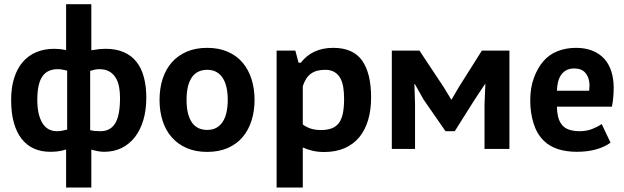

<svg xmlns="http://www.w3.org/2000/svg" viewBox="-20 -692 2898 892"><path d="M287.1 2.4Q264.6 9.8 246.3 11.5Q228 13.2 212.9 13.2Q171.4 13.2 137.9 -1.7Q104.5 -16.6 80.8 -46.6Q57.1 -76.7 44.4 -121.8Q31.7 -167 31.7 -228Q31.7 -285.6 45.9 -330.1Q60.1 -374.5 86.2 -404.5Q112.3 -434.6 149.4 -450Q186.5 -465.3 232.9 -465.3Q245.1 -465.3 258.1 -463.9Q271 -462.4 287.1 -459.5V-672.4H404.3V-458.5Q426.8 -462.4 441.9 -463.9Q457 -465.3 469.7 -465.3Q519 -465.3 554.9 -449.7Q590.8 -434.1 614 -404.8Q637.2 -375.5 648.4 -333.3Q659.7 -291 659.7 -237.8Q659.7 -180.7 646 -134.5Q632.3 -88.4 606.9 -55.4Q581.5 -22.5 545.4 -4.6Q509.3 13.2 464.4 13.2Q448.7 13.2 433.6 10.3Q418.5 7.3 404.3 2.9V179.2H287.1ZM398.9 -87.4Q410.2 -84.5 421.1 -83.5Q432.1 -82.5 446.3 -82.5Q469.2 -82.5 486.3 -91.3Q503.4 -100.1 514.9 -118.7Q526.4 -137.2 532 -166.7Q537.6 -196.3 537.6 -237.8Q537.6 -263.2 533.4 -287.1Q529.3 -311 518.3 -329.6Q507.3 -348.1 488.8 -359.4Q470.2 -370.6 440.9 -370.6Q429.7 -370.6 420.4 -368.4Q411.1 -366.2 398.9 -362.8ZM292 -363.8Q277.3 -367.2 268.6 -368.9Q259.8 -370.6 248 -370.6Q225.1 -370.6 207.5 -362.8Q189.9 -355 177.7 -338.1Q165.5 -321.3 159.4 -293.9Q153.3 -266.6 153.3 -228Q153.3 -160.2 176.3 -121.3Q199.2 -82.5 245.1 -82.5Q256.3 -82.5 267.8 -84.5Q279.3 -86.4 292 -89.8Z M721.2 0ZM721.2 -228Q721.2 -281.2 735.6 -325.7Q750 -370.1 778.1 -402.1Q806.2 -434.1 847.4 -451.9Q888.7 -469.7 942.4 -469.7Q997.1 -469.7 1038.6 -451.4Q1080.1 -433.1 1107.4 -400.6Q1134.8 -368.2 1148.7 -324Q1162.6 -279.8 1162.6 -228Q1162.6 -176.3 1148.7 -132.1Q1134.8 -87.9 1107.4 -55.4Q1080.1 -22.9 1038.6 -4.6Q997.1 13.7 942.4 13.7Q888.7 13.7 847.4 -4.2Q806.2 -22 778.1 -54Q750 -85.9 735.6 -130.4Q721.2 -174.8 721.2 -228ZM846.7 -228Q846.7 -191.4 853.5 -164.8Q860.4 -138.2 872.8 -121.3Q885.3 -104.5 902.8 -96.4Q920.4 -88.4 942.4 -88.4Q968.3 -88.4 986.3 -98.9Q1004.4 -109.4 1015.9 -127.9Q1027.3 -146.5 1032.7 -172.1Q1038.1 -197.8 1038.1 -228Q1038.1 -258.3 1032.7 -283.9Q1027.3 -309.6 1015.9 -328.1Q1004.4 -346.7 986.3 -357.2Q968.3 -367.7 942.4 -367.7Q920.4 -367.7 902.8 -359.6Q885.3 -351.6 872.8 -334.7Q860.4 -317.9 853.5 -291.3Q846.7 -264.6 846.7 -228Z M1265.1 0ZM1265.1 -457H1352.1L1367.2 -400.4H1377.4Q1430.7 -469.7 1528.3 -469.7Q1620.1 -469.7 1662.1 -410.9Q1704.1 -352.1 1704.1 -238.8Q1704.1 -181.6 1690.4 -135Q1676.8 -88.4 1649.7 -55.2Q1622.6 -22 1581.5 -3.9Q1540.5 14.2 1485.8 14.2Q1456.5 14.2 1432.6 8.5Q1408.7 2.9 1386.7 -6.8V179.2H1265.1ZM1490.2 -367.7Q1448.7 -367.7 1424.1 -349.4Q1399.4 -331.1 1386.7 -291.5V-113.8Q1401.9 -102.1 1422.4 -95Q1442.9 -87.9 1470.7 -87.9Q1500 -87.9 1520.5 -95.5Q1541 -103 1554 -120.1Q1566.9 -137.2 1572.8 -164.8Q1578.6 -192.4 1578.6 -232.9Q1578.6 -262.2 1574.7 -286.9Q1570.8 -311.5 1560.8 -329.3Q1550.8 -347.2 1533.7 -357.4Q1516.6 -367.7 1490.2 -367.7Z M2231 -207.5 2234.9 -301.8H2233.4L2185.1 -229L2092.8 -82.5H2049.8L1948.2 -229L1907.2 -301.8H1905.3L1908.2 -208.5V0H1800.3V-457H1928.7L2042 -286.1L2076.7 -229H2077.6L2112.8 -289.1L2218.8 -457H2346.7V0H2231Z M2443.4 0ZM2816.4 -29.3Q2790.5 -9.8 2750.5 1.7Q2710.4 13.2 2660.2 13.2Q2610.4 13.2 2572 0.7Q2533.7 -11.7 2506.3 -38.1Q2474.1 -69.8 2458.7 -119.1Q2443.4 -168.5 2443.4 -225.6Q2443.4 -284.7 2460.7 -331.1Q2478 -377.4 2504.9 -408.2Q2532.2 -439.5 2571 -454.6Q2609.9 -469.7 2655.8 -469.7Q2698.7 -469.7 2731.4 -456.8Q2764.2 -443.8 2786.4 -419.9Q2808.6 -396 2819.8 -361.3Q2831.1 -326.7 2831.1 -283.7Q2831.1 -262.2 2828.9 -238.3Q2826.7 -214.4 2822.8 -196.3H2567.4Q2567.4 -172.4 2572.5 -150.6Q2577.6 -128.9 2590.3 -112.8Q2603 -96.2 2624.5 -89.4Q2646 -82.5 2672.4 -82.5Q2705.1 -82.5 2731.2 -92.8Q2757.3 -103 2775.4 -115.7ZM2648.9 -374Q2625.5 -374 2610.1 -365.2Q2594.7 -356.4 2585.4 -342Q2576.2 -327.6 2572 -308.8Q2567.9 -290 2567.4 -270.5H2717.3Q2718.8 -285.2 2718.8 -297.4Q2717.8 -332 2700 -353Q2682.1 -374 2648.9 -374Z"/></svg>

Font: PT Astra Sans
Style: Bold
Weight: 700
Designer: A.Korolkova, I. Chaeva
Foundry: ParaType Ltd
Version: Version 1.001; ttfautohint (v1.6)